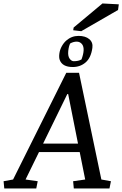

<svg xmlns="http://www.w3.org/2000/svg" viewBox="-81 -1076 698 1096"><path d="M303.2 -539.1 165 -256.3H364.3L308.1 -539.1ZM497.6 -51.3 552.2 -41.5 543.9 0H340.3L336.4 -41.5L405.3 -51.3L374 -208H141.6L64.9 -51.3L134.3 -41.5L126 0H-56.6L-60.5 -41.5L-6.3 -51.3L297.4 -660.6H370.1ZM339.8 -726.6Q367.7 -726.6 384.3 -736.8Q406.7 -797.9 387.7 -823.2Q376.5 -837.9 357.4 -838.4Q338.4 -838.4 319.8 -828.1Q312 -814.5 308.6 -785.2Q305.7 -755.9 316.4 -741.2Q327.1 -726.6 339.8 -726.6ZM446.3 -802.7Q438.5 -746.1 407.7 -719.7Q377 -693.4 334.5 -693.4Q274.4 -693.4 259.8 -734.4Q254.9 -748 257.8 -770Q260.7 -792 271.5 -811.5Q282.2 -831.1 296.9 -844.2Q327.6 -871.1 367.2 -871.1Q406.7 -871.1 428.7 -852.5Q450.7 -834 446.3 -802.7ZM339.4 -918.9 503.9 -1056.2 597.2 -1051.3 592.8 -1019 382.8 -897.9 336.9 -903.3Z"/></svg>

Font: NoticiaText-Italic
Style: Italic
Weight: 400
Italic angle: -8°
Designer: JM Sole
Foundry: JM Sole
Version: Version 1.003